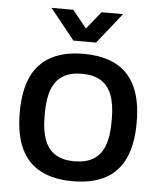

<svg xmlns="http://www.w3.org/2000/svg" viewBox="-53 -769 688 826"><g transform="rotate(5 291.5 -355.5)"><path d="M291 12Q209 12 152.5 -17.5Q96 -47 67.5 -108Q39 -169 39 -263Q39 -358 67.5 -418.5Q96 -479 152.5 -508.5Q209 -538 291 -538Q375 -538 431 -508.5Q487 -479 515.5 -418.5Q544 -358 544 -263Q544 -169 515.5 -108Q487 -47 431 -17.5Q375 12 291 12ZM291 -74Q341 -74 373 -93.5Q405 -113 420.5 -153Q436 -193 436 -254V-272Q436 -333 420.5 -373Q405 -413 373 -432.5Q341 -452 291 -452Q242 -452 210 -432.5Q178 -413 162.5 -373Q147 -333 147 -272V-254Q147 -193 162.5 -153Q178 -113 210 -93.5Q242 -74 291 -74ZM136 -723H230L316 -617L266 -616L352 -723H445L340 -591H242Z"/></g></svg>

Font: Archivo SemiBold Medium
Style: Regular
Weight: 500
Version: Version 2.001